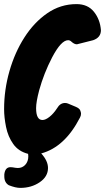

<svg xmlns="http://www.w3.org/2000/svg" viewBox="-41 -751 512 936"><path d="M58 165Q35 165 2 152Q-20 139 -20 109V99Q-16 64 10 64Q19 64 34 67Q39 68 46 68Q68 68 82.5 52Q97 36 97 11Q97 3 96 -1Q49 -13 23.5 -49Q-2 -85 -11.5 -132Q-21 -179 -21 -219Q-21 -313 5 -404Q31 -495 78 -568.5Q125 -642 189.5 -686.5Q254 -731 332 -731Q387 -731 417 -693.5Q447 -656 451 -604Q451 -568 413 -555L334 -535Q321 -535 307 -548Q300 -555 291 -555Q257 -555 213 -471Q173 -394 150 -311Q135 -254 135 -224Q135 -166 166 -166Q181 -166 200.5 -181.5Q220 -197 237 -223Q252 -249 276 -249Q284 -249 291 -246Q310 -238 328 -230.5Q346 -223 350 -213Q354 -203 354 -197Q354 -187 349 -178Q275 -34 160 -3Q193 33 193 68Q193 110 152.5 137.5Q112 165 58 165Z"/></svg>

Font: Bangerz
Style: Bold
Weight: 700
Designer: vernon adams
Foundry: Vernon Adams
Version: Version 2.10;February 7, 2025;FontCreator 13.0.0.2683 64-bit